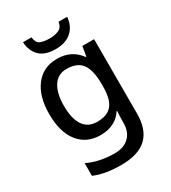

<svg xmlns="http://www.w3.org/2000/svg" viewBox="-233 -864 1085 1220"><g transform="rotate(-30 309.5 -254.0)"><path d="M270 -549Q377 -549 435 -468H440L452 -539H538V8Q538 123 477 181.5Q416 240 289 240Q169 240 92 206V113Q132 133 182 144Q232 155 291 155Q358 155 396 117.5Q434 80 434 15V-4Q434 -16 435 -38Q436 -60 437 -71H433Q380 10 270 10Q169 10 111 -63Q53 -136 53 -268Q53 -399 111 -474Q169 -549 270 -549ZM291 -463Q228 -463 194 -412Q160 -361 160 -267Q160 -172 194 -123Q228 -74 294 -74Q369 -74 403 -115.5Q437 -157 437 -248V-269Q437 -371 402.5 -417Q368 -463 291 -463ZM461 -748Q456 -684 414 -645Q372 -606 297 -606Q219 -606 180 -644Q141 -682 137 -748H199Q204 -706 229 -695Q254 -684 299 -684Q336 -684 364 -696.5Q392 -709 398 -748Z"/></g></svg>

Font: Noto Sans Syriac Medium
Style: Regular
Weight: 500
Designer: Patrick Giasson and the Monotype Design Team
Foundry: Monotype Imaging Inc.
Version: Version 3.000; ttfautohint (v1.8.4.7-5d5b)